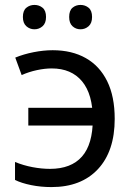

<svg xmlns="http://www.w3.org/2000/svg" viewBox="-20 -750 534 780"><path d="M189 10Q146 10 106.5 2Q67 -6 41 -19V-92Q75 -78 112 -71Q149 -64 183 -64Q269 -64 313 -114Q357 -164 357 -266Q357 -367 313.5 -419.5Q270 -472 190 -472Q162 -472 129.5 -465Q97 -458 68 -445L42 -516Q76 -530 116.5 -538Q157 -546 194 -546Q272 -546 328.5 -514Q385 -482 415.5 -420Q446 -358 446 -267Q446 -136 378 -63Q310 10 189 10ZM95 -240V-312H398V-240ZM73 -681Q73 -707 87 -718.5Q101 -730 120 -730Q139 -730 153 -718.5Q167 -707 167 -681Q167 -656 153 -643.5Q139 -631 120 -631Q101 -631 87 -643.5Q73 -656 73 -681ZM261 -681Q261 -707 274.5 -718.5Q288 -730 307 -730Q326 -730 340 -718.5Q354 -707 354 -681Q354 -656 340 -643.5Q326 -631 307 -631Q288 -631 274.5 -643.5Q261 -656 261 -681Z"/></svg>

Font: Noto Sans Ambassadori
Style: Regular
Weight: 400
Designer: Monotype Design Team
Foundry: Monotype Imaging Inc.
Version: Version 2.013